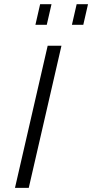

<svg xmlns="http://www.w3.org/2000/svg" viewBox="-20 -912 447 932"><path d="M151.9 -791.5 174.8 -891.6H230L207 -791.5ZM329.1 -791.5 352.1 -891.6H407.2L384.3 -791.5ZM52.7 0 211.4 -689.9H278.3L119.6 0Z"/></svg>

Font: HK Grotesk Legacy
Style: Italic
Weight: 400
Italic angle: -13°
Designer: Alfredo Marco Pradil
Foundry: Hanken Design Co.
Version: Version 2.022;PS 002.022;hotconv 1.0.88;makeotf.lib2.5.64775